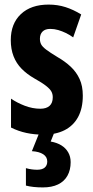

<svg xmlns="http://www.w3.org/2000/svg" viewBox="-20 -577 407 837"><path d="M341 -160Q341 -105 320.5 -67Q300 -29 261.5 -9.5Q223 10 169 10Q130 10 95 2.5Q60 -5 28 -21V-147Q54 -129 88 -116Q122 -103 156 -103Q182 -103 196 -115.5Q210 -128 210 -153Q210 -167 204 -178Q198 -189 181 -202.5Q164 -216 130 -235Q97 -254 74 -277.5Q51 -301 39 -332Q27 -363 27 -402Q27 -474 71 -515.5Q115 -557 192 -557Q231 -557 265.5 -546Q300 -535 334 -514L299 -414Q284 -425 267.5 -433Q251 -441 234 -446Q217 -451 199 -451Q177 -451 165.5 -439.5Q154 -428 154 -408Q154 -394 159.5 -383.5Q165 -373 181.5 -360.5Q198 -348 231 -328Q264 -309 288.5 -286Q313 -263 327 -232.5Q341 -202 341 -160ZM288 130Q288 164 274 189Q260 214 233 227Q206 240 167 240Q145 240 126.5 238Q108 236 93 232V156Q107 160 119.5 161.5Q132 163 142 163Q164 163 175 153.5Q186 144 186 127Q186 107 168.5 95.5Q151 84 119 82L152 0H217L201 40Q229 45 248 57Q267 69 277.5 87.5Q288 106 288 130Z"/></svg>

Font: Noto Sans Display ExtraCondensed
Style: Bold
Weight: 700
Width: 2
Designer: Monotype Design Team
Foundry: Monotype Imaging Inc.
Version: Version 2.003